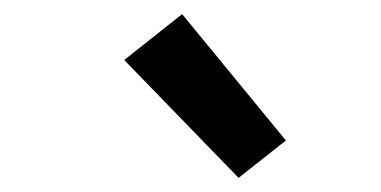

<svg xmlns="http://www.w3.org/2000/svg" viewBox="-20 -819 540 272"><path d="M318 -567 156 -734 238 -799 385 -620Z"/></svg>

Font: Iosevka Slab Semibold
Style: Italic
Weight: 600
Italic angle: -9°
Monospace: yes
Designer: Belleve Invis
Foundry: Belleve Invis
Version: Version 11.1.1; ttfautohint (v1.8.3)